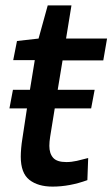

<svg xmlns="http://www.w3.org/2000/svg" viewBox="-20 -682 417 712"><path d="M15 -280 28 -349H91L109 -459H29L43 -530L123 -539L157 -662H245L225 -539H377L363 -458H212L194 -349H331L318 -280H183L166 -175Q163 -156 163 -141Q163 -113 177 -97Q191 -81 226 -81Q245 -81 265 -85.5Q285 -90 307 -96L304 -14Q238 10 175 10Q121 10 89 -15Q57 -40 57 -101Q57 -114 58.5 -132Q60 -150 63 -168L80 -280Z"/></svg>

Font: Georama Medium
Style: Italic
Weight: 500
Italic angle: -9°
Designer: Jean-Baptiste Levee
Foundry: Production Type
Version: Version 1.000